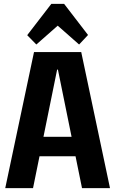

<svg xmlns="http://www.w3.org/2000/svg" viewBox="-20 -968 593 988"><path d="M155 -700H398L546 0H402L278 -610H274L150 0H7ZM155 -264H398V-164H155ZM120 -787 244 -948H310L433 -788L387 -739L236 -872H318L167 -739Z"/></svg>

Font: Pathway Extreme Condensed
Style: Bold
Weight: 700
Width: 3
Version: Version 1.001;gftools[0.9.26]